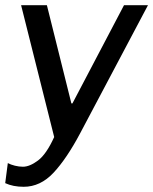

<svg xmlns="http://www.w3.org/2000/svg" viewBox="-39 -531 588 737"><path d="M235 -134H239L437 -511H529L269 -20Q217 78 166.5 132Q116 186 52 186Q11 186 -19 172L-9 95Q2 101 18 105Q34 109 49 109Q75 109 107 85Q139 61 169 -5L42 -511H141Z"/></svg>

Font: Chivo
Style: Italic
Weight: 400
Italic angle: -8.05°
Designer: Hector Gatti
Foundry: Omnibus-Type
Version: Version 1.007